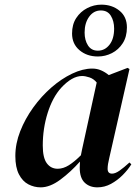

<svg xmlns="http://www.w3.org/2000/svg" viewBox="-20 -791 599 826"><path d="M155 15Q127 15 102 2Q77 -11 61.5 -41Q46 -71 46 -120Q46 -173 67 -226.5Q88 -280 123 -328.5Q158 -377 201 -414.5Q244 -452 290 -474Q336 -496 377 -496Q397 -496 414.5 -488.5Q432 -481 448 -468L529 -499L537 -494L450 -111Q443 -83 443 -65Q443 -44 462 -44Q476 -44 494.5 -57Q513 -70 537 -92L545 -84Q530 -60 507.5 -37.5Q485 -15 457.5 0Q430 15 399 15Q365 15 344 -5.5Q323 -26 323 -69Q323 -83 324 -96Q284 -51 239.5 -18Q195 15 155 15ZM164 -165Q164 -112 181.5 -88.5Q199 -65 228 -65Q252 -65 276 -80Q300 -95 328 -123Q330 -135 333 -148L396 -436Q383 -452 365 -458Q347 -464 333 -464Q290 -464 243 -413Q206 -372 185 -305Q164 -238 164 -165ZM401 -548Q354 -548 322 -575Q290 -602 290 -647Q290 -686 308 -713.5Q326 -741 355 -756Q384 -771 416 -771Q462 -771 494 -745Q526 -719 526 -673Q526 -633 508 -605Q490 -577 461.5 -562.5Q433 -548 401 -548ZM401 -573Q431 -573 451 -598.5Q471 -624 471 -668Q471 -700 457 -723Q443 -746 414 -746Q383 -746 363.5 -719Q344 -692 344 -651Q344 -618 358.5 -595.5Q373 -573 401 -573Z"/></svg>

Font: DM Serif Display
Style: Italic
Weight: 400
Italic angle: -12°
Designer: Colophon Foundry, Frank Grießhammer
Foundry: Colophon Foundry
Version: Version 5.100; ttfautohint (v1.8.2)